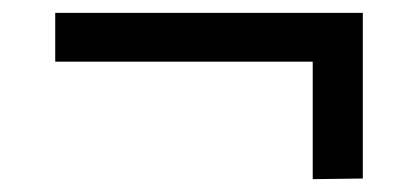

<svg xmlns="http://www.w3.org/2000/svg" viewBox="-20 -372 651 299"><path d="M545 -94 467 -93V-276H66V-352H545Z"/></svg>

Font: Sora
Style: Regular
Weight: 400
Designer: Jonathan Barnbrook, Julián Moncada
Foundry: Barnbrook Fonts
Version: Version 2.000